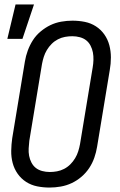

<svg xmlns="http://www.w3.org/2000/svg" viewBox="-20 -836 540 864"><path d="M203 8Q174 8 147 2.5Q120 -3 97.5 -17.5Q75 -32 59.5 -54Q44 -76 37 -102.5Q30 -129 30.5 -157.5Q31 -186 35 -214L92 -559Q96 -584 105 -608.5Q114 -633 128 -655Q142 -677 163 -694.5Q184 -712 207 -723Q230 -734 255.5 -738.5Q281 -743 306 -743Q335 -743 362 -737.5Q389 -732 411.5 -717.5Q434 -703 449.5 -681Q465 -659 472 -632.5Q479 -606 479 -577.5Q479 -549 474 -521L417 -176Q413 -151 404.5 -126.5Q396 -102 381.5 -80Q367 -58 346.5 -40.5Q326 -23 302.5 -12Q279 -1 253.5 3.5Q228 8 203 8ZM204 -62Q220 -62 236.5 -65Q253 -68 268.5 -76Q284 -84 296.5 -96.5Q309 -109 318 -124Q327 -139 332 -155Q337 -171 340 -187L397 -532Q400 -549 400.5 -566.5Q401 -584 398 -600Q395 -616 387.5 -630.5Q380 -645 368 -654.5Q356 -664 339.5 -668.5Q323 -673 305 -673Q289 -673 272.5 -670Q256 -667 240.5 -659Q225 -651 212.5 -638.5Q200 -626 191 -611Q182 -596 177 -580Q172 -564 169 -548L112 -203Q110 -186 109 -168.5Q108 -151 111 -135Q114 -119 121.5 -104.5Q129 -90 141 -80.5Q153 -71 169.5 -66.5Q186 -62 204 -62ZM13 -661 50 -816H133L81 -661Z"/></svg>

Font: Iosevka Custom
Style: Italic
Weight: 400
Italic angle: -9°
Monospace: yes
Designer: Belleve Invis
Foundry: Belleve Invis
Version: Version 30.3.3; ttfautohint (v1.8.3)